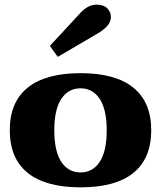

<svg xmlns="http://www.w3.org/2000/svg" viewBox="-20 -794 691 824"><path d="M194 -597 320 -733Q355 -774 394 -774Q425 -774 440.5 -758Q456 -742 456 -721Q456 -701 441 -683.5Q426 -666 397 -649L228 -550ZM22 -235Q22 -356 99 -418Q176 -480 326 -480Q475 -480 552 -418Q629 -356 629 -235Q629 -114 552.5 -52Q476 10 326 10Q176 10 99 -52Q22 -114 22 -235ZM438 -235Q438 -324 408 -369.5Q378 -415 326 -415Q273 -415 243 -369.5Q213 -324 213 -235Q213 -145 243 -99.5Q273 -54 326 -54Q378 -54 408 -99.5Q438 -145 438 -235Z"/></svg>

Font: Taviraj ExtraBold
Style: Regular
Weight: 800
Designer: Katatrad Team
Foundry: CadsonDemak
Version: Version 1.001